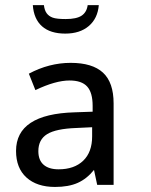

<svg xmlns="http://www.w3.org/2000/svg" viewBox="-20 -739 596 760"><path d="M364.7 -7.3 352.1 -66.4Q323.7 -31.2 287.6 -15.1Q251.5 1 197.8 1Q126 1 84.7 -36.4Q43.5 -73.7 43.5 -141.6Q43.5 -287.6 275.4 -294.4L346.7 -296.9V-319.8Q346.7 -372.6 325 -396.5Q303.2 -420.4 255.4 -420.4Q199.7 -420.4 120.1 -382.3L94.2 -447.3Q134.3 -468.8 175.8 -479.5Q217.3 -490.2 259.8 -490.2Q345.7 -490.2 387.7 -451.4Q429.7 -412.6 429.7 -329.6V-7.3ZM211.9 -68.8Q273.9 -68.8 309.3 -102.8Q344.7 -136.7 344.7 -199.2V-235.4L282.2 -232.4Q201.2 -229.5 166.5 -208Q131.8 -186.5 131.8 -140.6Q131.8 -105 152.6 -86.9Q173.3 -68.8 211.9 -68.8ZM238.3 -606Q179.2 -606 146.5 -634.8Q113.8 -663.6 109.9 -718.8H153.8Q156.2 -698.2 164.8 -686.5Q173.3 -674.8 188.7 -669.2Q204.1 -663.6 240.2 -663.6Q282.7 -663.6 303 -677Q323.2 -690.4 327.1 -718.8H371.1Q366.7 -666 331.5 -636Q296.4 -606 238.3 -606Z"/></svg>

Font: XL-Viking
Style: Regular
Weight: 400
Foundry: Ascender Corporation
Version: Version 1.10 March 23, 2015